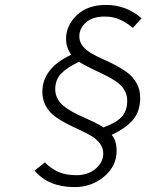

<svg xmlns="http://www.w3.org/2000/svg" viewBox="-20 -702 640 779"><path d="M282.2 57.1Q177.2 57.1 120.1 -9.8L162.1 -43Q187.5 -17.6 217 -4.4Q246.6 8.8 290 8.8Q336.9 8.8 367.9 -17.3Q398.9 -43.5 398.9 -79.1Q398.9 -101.6 385.3 -119.9Q371.6 -138.2 349.9 -150.9Q328.1 -163.6 301.8 -175.5Q275.4 -187.5 249 -201.2Q222.7 -214.8 200.9 -231.2Q179.2 -247.6 165.5 -272.7Q151.9 -297.9 151.9 -329.1Q151.9 -425.3 269 -480Q248 -509.3 248 -543.9Q248 -598.6 291.7 -640.4Q335.4 -682.1 410.2 -682.1Q492.2 -682.1 554.2 -627.9L519 -588.9Q492.7 -610.8 466.1 -622.8Q439.5 -634.8 404.8 -634.8Q355.5 -634.8 328.6 -610.8Q301.8 -586.9 301.8 -554.2Q301.8 -532.7 315.4 -515.4Q329.1 -498 350.8 -485.6Q372.6 -473.1 398.9 -461.4Q425.3 -449.7 451.7 -435.8Q478 -421.9 499.8 -405Q521.5 -388.2 535.2 -362.5Q548.8 -336.9 548.8 -305.2Q548.8 -250 519.5 -215.8Q490.2 -181.6 433.1 -154.8Q453.1 -131.8 453.1 -89.8Q453.1 -27.8 402.3 14.6Q351.6 57.1 282.2 57.1ZM399.9 -185.1Q450.2 -203.1 473.1 -227.3Q496.1 -251.5 496.1 -293.9Q496.1 -318.8 483.4 -338.9Q470.7 -358.9 448 -373.5Q425.3 -388.2 402.1 -399.4Q378.9 -410.6 349.1 -424.8Q319.3 -439 300.8 -451.2Q252.4 -428.7 228.3 -403.6Q204.1 -378.4 204.1 -339.8Q204.1 -318.8 213.6 -301.5Q223.1 -284.2 237.8 -272.2Q252.4 -260.3 273.9 -248.3Q295.4 -236.3 315.4 -227.8Q335.4 -219.2 359.6 -207.5Q383.8 -195.8 399.9 -185.1Z"/></svg>

Font: Office Code Pro Light Italic
Style: Regular
Weight: 300
Italic angle: -9°
Designer: Nathan Rutzky & Paul D. Hunt
Foundry: Adobe Systems Incorporated
Version: Version 1.004;PS 001.004;hotconv 1.0.70;makeotf.lib2.5.58329